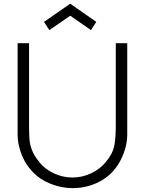

<svg xmlns="http://www.w3.org/2000/svg" viewBox="-20 -978 765 1014"><path d="M240.5 -819 212.5 -862.5 351 -958.5 488.5 -862.5 460.5 -819 351 -895ZM652 -266.5Q652 -220.5 634.5 -172Q617 -123.5 588.5 -87.5Q550 -38.5 490.5 -11.5Q431 15.5 365.5 15.5Q300.5 15.5 238.5 -11Q177.5 -37 137.5 -87.5Q108.5 -121.5 90.5 -171.5Q73 -221.5 73 -266.5V-750H133.5V-312.5Q133.5 -288.5 134.2 -270.2Q135 -252 136 -238.5Q138.5 -211.5 149.5 -183.8Q160.5 -156 184.5 -126Q215 -85.5 263.5 -63Q311.5 -40.5 362.5 -40.5Q388.5 -40.5 413.8 -46.2Q439 -52 462 -63Q485 -74 505.2 -89.8Q525.5 -105.5 541.5 -126Q574.5 -165.5 583 -205.5Q587 -225.5 589.2 -252Q591.5 -278.5 591.5 -312.5V-750H652Z"/></svg>

Font: Russisch Sans Light
Style: Regular
Weight: 300
Designer: Michael Sharanda (font) & Cristiano Sobral (main changes)
Foundry: Michael Sharanda
Version: Version 2.00;September 8, 2020;FontCreator 13.0.0.2681 64-bi